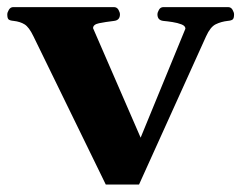

<svg xmlns="http://www.w3.org/2000/svg" viewBox="-44 -505 666 530"><path d="M248 4.4 48.3 -404.8Q36.1 -430.2 23.9 -437.7Q11.7 -445.3 -6.3 -447.3Q-16.6 -448.2 -20.3 -451.4Q-23.9 -454.6 -23.9 -465.3Q-23.9 -470.7 -19.5 -478Q-15.1 -485.4 -7.3 -485.4H270.3Q278.8 -485.4 283 -478Q287.1 -470.7 287.1 -465.3Q287.1 -449.2 271 -447.3Q246.1 -444.3 229.5 -440.9Q212.9 -437.5 212.9 -427.2L344.2 -125L467.8 -425.8Q467.8 -433.6 457 -437.7Q446.3 -441.9 432.1 -444.1Q418 -446.3 406.7 -447.3Q390.6 -449.2 390.6 -465.3Q390.6 -470.7 394.8 -478Q398.9 -485.4 407.3 -485.4H585.4Q593.8 -485.4 597.9 -478Q602.1 -470.7 602.1 -465.3Q602.1 -454.6 598.4 -451.4Q594.7 -448.2 584.5 -447.3Q566.4 -445.3 551.5 -438Q536.6 -430.7 524.9 -404.8L339.8 4.4Z"/></svg>

Font: Gelasio
Style: Regular
Weight: 400
Designer: Eben Sorkin
Foundry: Eben Sorkin
Version: Version 1.008